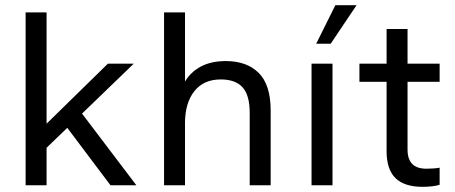

<svg xmlns="http://www.w3.org/2000/svg" viewBox="-20 -716 1760 742"><path d="M79 0V-668H160V-238L397 -470H497L297 -277L507 0H407L240 -222L160 -145V0Z M614 0V-668H695V-401Q717 -438 756.5 -459Q796 -480 853 -480Q934 -480 980 -434Q1026 -388 1026 -289V0H945V-280Q945 -348 917.5 -378.5Q890 -409 833 -409Q767 -409 731 -363.5Q695 -318 695 -240V0Z M1184 0V-470H1265V0ZM1202 -547 1276 -696H1358L1258 -547Z M1613 6Q1543 6 1508.5 -27.5Q1474 -61 1474 -132V-400H1369V-470H1474V-604H1555V-470H1679V-400H1555V-138Q1555 -101 1573 -82.5Q1591 -64 1628 -64Q1640 -64 1655 -65Q1670 -66 1679 -68V-2Q1668 2 1649.5 4Q1631 6 1613 6Z"/></svg>

Font: Gantari
Style: Regular
Weight: 400
Designer: Anugrah Pasau
Foundry: Lafontype
Version: Version 1.000; ttfautohint (v1.8.3)